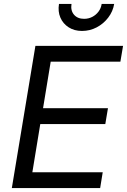

<svg xmlns="http://www.w3.org/2000/svg" viewBox="-20 -962 649 982"><path d="M40.5 0 161.1 -727.5H609.4L595.7 -646.5H239.3L200.2 -408.7H532.2L518.6 -327.6H186L145.5 -81.1H505.4L492.2 0ZM399.4 -803.7Q359.9 -803.7 331.1 -822.3Q302.2 -840.8 288.8 -872.1Q275.4 -903.3 281.7 -941.9H345.7Q340.3 -908.2 358.4 -887Q376.5 -865.7 410.2 -865.7Q432.6 -865.7 451.7 -875.5Q470.7 -885.3 483.6 -902.3Q496.6 -919.4 500 -941.9H564Q557.6 -903.3 533.4 -871.8Q509.3 -840.3 474.4 -822Q439.5 -803.7 399.4 -803.7Z"/></svg>

Font: Inter 17pt
Style: Italic
Weight: 400
Italic angle: -9.3988°
Version: Version 4.001;git-66647c0bb